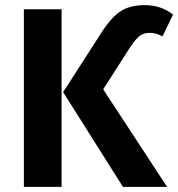

<svg xmlns="http://www.w3.org/2000/svg" viewBox="-20 -728 694 748"><path d="M459 0 226 -369 372 -596Q411 -658 448 -683Q485 -708 544 -708Q608 -708 654 -671L613 -586Q589 -600 563 -600Q541 -600 526 -589.5Q511 -579 489 -547L382 -380L631 0ZM220 -692V0H73V-692Z"/></svg>

Font: FiraGO SemiBold
Style: Regular
Weight: 600
Designer: bBox Type
Foundry: bBox Type GmbH
Version: Version 1.001;PS 001.001;hotconv 1.0.88;makeotf.lib2.5.64775